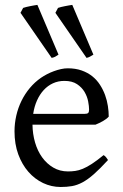

<svg xmlns="http://www.w3.org/2000/svg" viewBox="-20 -747 502 782"><path d="M242.2 -417.5Q216.8 -417.5 195.6 -407.7Q174.3 -397.9 158 -380.1Q141.6 -362.3 130.6 -337.6Q119.6 -313 115.2 -283.2H324.2Q335.4 -283.2 339.1 -286.9Q342.8 -290.5 342.8 -300.8Q342.8 -314 339.1 -333.7Q335.4 -353.5 324.5 -372.3Q313.5 -391.1 293.7 -404.3Q273.9 -417.5 242.2 -417.5ZM422.9 -272Q414.1 -262.2 399.4 -253.9Q384.8 -245.6 369.1 -239.3H112.3Q112.8 -201.2 122.8 -166.7Q132.8 -132.3 151.6 -106.2Q170.4 -80.1 197 -64.5Q223.6 -48.8 256.8 -48.8Q272 -48.8 286.4 -50.8Q300.8 -52.7 317.4 -59.6Q334 -66.4 354.2 -79.6Q374.5 -92.8 401.9 -115.2Q408.2 -111.8 412.8 -105.5Q417.5 -99.1 419.9 -95.2Q387.2 -59.6 362.5 -37.8Q337.9 -16.1 316.2 -4.4Q294.4 7.3 273.2 11Q252 14.6 227.1 14.6Q189.5 14.6 155.5 -1.5Q121.6 -17.6 95.7 -47.1Q69.8 -76.7 54.4 -118.4Q39.1 -160.2 39.1 -211.9Q39.1 -244.6 46.4 -276.4Q53.7 -308.1 67.6 -336.4Q81.5 -364.7 101.6 -388.7Q121.6 -412.6 147 -430.2Q157.7 -437.5 171.1 -444.6Q184.6 -451.7 199.2 -457Q213.9 -462.4 228.3 -465.6Q242.7 -468.8 255.9 -468.8Q287.6 -468.8 312.5 -460Q337.4 -451.2 356 -436.3Q374.5 -421.4 387.2 -401.6Q399.9 -381.8 408 -359.9Q416 -337.9 419.4 -315.2Q422.9 -292.5 422.9 -272ZM63.5 -694.8 74.2 -714.8Q79.6 -716.8 86.9 -718.5Q94.2 -720.2 102.3 -721.9Q110.4 -723.6 118.4 -724.9Q126.5 -726.1 132.3 -727.1L218.3 -524.4Q209.5 -518.6 204.6 -515.9Q199.7 -513.2 190.4 -511.2ZM205.6 -694.8 216.3 -714.8Q221.2 -716.8 228.8 -718.5Q236.3 -720.2 244.4 -721.9Q252.4 -723.6 260.5 -724.9Q268.6 -726.1 274.4 -727.1L360.4 -524.4Q350.6 -518.6 345.7 -515.9Q340.8 -513.2 332.5 -511.2Z"/></svg>

Font: Gentium Plus Phon
Style: Regular
Weight: 400
Designer: J. Victor Gaultney, Annie Olsen, Iska Routamaa, Becca Hirsbrunner
Foundry: SIL International
Version: Version 5.000